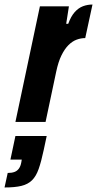

<svg xmlns="http://www.w3.org/2000/svg" viewBox="-87 -538 428 847"><path d="M-19 0 89 -510H217L205 -433H214Q226 -466 242.5 -484.5Q259 -503 279 -510.5Q299 -518 321 -518L289 -370Q270 -370 251 -363Q232 -356 215 -339Q198 -322 184 -293.5Q170 -265 161 -222L114 0ZM-67 289 -53 225Q-35 225 -23 220.5Q-11 216 -3.5 205.5Q4 195 7 178L9 166H-41L-19 62H119L106 123Q95 175 83.5 207.5Q72 240 54 257.5Q36 275 7.5 282Q-21 289 -67 289Z"/></svg>

Font: Saira ExtraCondensed Black
Style: Italic
Weight: 900
Width: 2
Italic angle: -12°
Designer: Hector Gatti with collaboration of the Omnibus-Type team
Foundry: Omnibus-Type
Version: Version 1.101